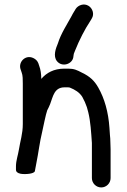

<svg xmlns="http://www.w3.org/2000/svg" viewBox="-20 -772 555 842"><path d="M302 -525 303 -532C303 -533.3 303.3 -535 304 -537L310 -552C327.3 -595.2 351.4 -643.1 376 -680L382 -690C395.5 -710.9 385.1 -735.7 369 -746C348 -759.5 322.3 -749.1 312 -733L306 -723C301.3 -715.7 297 -708 293 -700C273.3 -663.9 246.8 -623.7 234 -582C224.8 -560 211.6 -526.1 230 -503.5C252.9 -475.4 300 -491 302 -525ZM424 50C446.5 50 465 31.5 465 9V-118C465 -128 464.7 -138.3 464 -149C464 -159 463.3 -169.7 462 -181L460 -211C455.3 -281 438.1 -340.5 411 -388C393.9 -418.5 373.2 -437.2 340 -453C317.6 -464.7 305.2 -471 279 -471H263C215.4 -471 183.5 -452.3 161 -426C161 -447 158.1 -467.2 152 -483L148 -495C144 -505 136.7 -512.5 126 -517.5C90.7 -534 58 -498.6 71 -466L75 -454C80.1 -442.1 80 -421.7 80 -405V-228C80 -185.7 68.6 -152.7 63 -116.5C59.4 -93.3 50 -67.4 50 -43V-28C50 -18.7 56.8 -12.7 70.5 -10C88.2 -6.6 131.1 -9 133 -22C133.7 -28 135.7 -38.7 139 -54C148.5 -99.8 154.1 -150.4 165 -194C169.1 -212.1 181 -271.9 187 -288C191.7 -296.7 196 -306 200 -316C212.6 -348.8 217.6 -389 263 -389H279C281.7 -389 284 -388.7 286 -388C309.2 -378.7 328.6 -366.8 341 -347L352 -325C355.3 -317 358.3 -309.3 361 -302L367 -280C377.1 -239.5 379.7 -191.4 383 -145V9C383 31.5 401.5 50 424 50Z"/></svg>

Font: HoneyBee
Style: Bd
Weight: 700
Foundry: Cannot Into Space Fonts
Version: Version 0.89